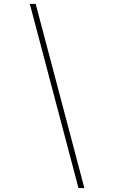

<svg xmlns="http://www.w3.org/2000/svg" viewBox="-20 -820 580 982"><path d="M381.5 142 132.5 -800H162.5L411.5 142Z"/></svg>

Font: Trispace Expanded Thin
Style: Regular
Weight: 100
Width: 7
Designer: Tyler Finck
Foundry: Etcetera Type Company
Version: Version 1.210; ttfautohint (v1.8.3)